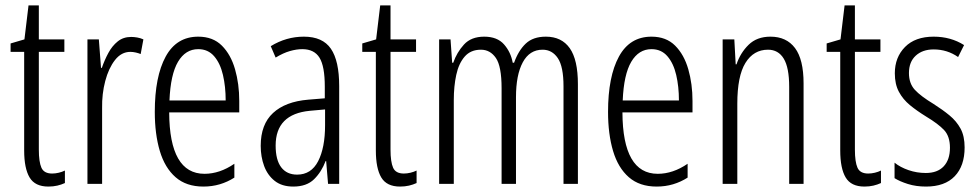

<svg xmlns="http://www.w3.org/2000/svg" viewBox="-20 -677 3605 707"><path d="M172 -38Q184 -38 196.5 -41Q209 -44 219 -49V-3Q206 3 191 6.5Q176 10 158 10Q109 10 89 -23.5Q69 -57 69 -123V-486H19V-517L70 -532L85 -657H123V-532H217V-486H123V-126Q123 -81 132.5 -59.5Q142 -38 172 -38Z M463 -541Q473 -541 485 -539Q497 -537 508 -532L498 -478Q491 -481 480.5 -483.5Q470 -486 460 -486Q427 -486 403.5 -456Q380 -426 367.5 -378.5Q355 -331 356 -279V0H302V-532H344L352 -427H355Q365 -456 379 -482Q393 -508 413.5 -524.5Q434 -541 463 -541Z M710 -542Q764 -542 797 -509Q830 -476 845.5 -422Q861 -368 861 -305V-263H603Q604 -37 733 -37Q789 -37 843 -74V-23Q818 -7 789.5 1.5Q761 10 729 10Q666 10 626.5 -24.5Q587 -59 568.5 -121Q550 -183 550 -265Q550 -395 590 -468.5Q630 -542 710 -542ZM710 -496Q663 -496 635.5 -449.5Q608 -403 604 -307H811Q811 -358 801 -401Q791 -444 768.5 -470Q746 -496 710 -496Z M1099 -542Q1168 -542 1198.5 -497.5Q1229 -453 1229 -360V0H1188L1181 -84H1179Q1164 -44 1136.5 -17Q1109 10 1060 10Q1018 10 991.5 -11Q965 -32 952.5 -66Q940 -100 940 -140Q940 -219 985.5 -261Q1031 -303 1115 -310L1176 -315V-358Q1176 -433 1156.5 -464.5Q1137 -496 1093 -496Q1072 -496 1047.5 -489Q1023 -482 995 -465L977 -507Q1034 -542 1099 -542ZM1121 -269Q995 -257 995 -141Q995 -88 1015.5 -61Q1036 -34 1074 -34Q1126 -34 1151.5 -83.5Q1177 -133 1177 -216V-274Z M1467 -38Q1479 -38 1491.5 -41Q1504 -44 1514 -49V-3Q1501 3 1486 6.5Q1471 10 1453 10Q1404 10 1384 -23.5Q1364 -57 1364 -123V-486H1314V-517L1365 -532L1380 -657H1418V-532H1512V-486H1418V-126Q1418 -81 1427.5 -59.5Q1437 -38 1467 -38Z M1990 -542Q2048 -542 2078 -499.5Q2108 -457 2108 -367V0H2055V-359Q2055 -432 2034 -463Q2013 -494 1978 -494Q1930 -494 1905 -447.5Q1880 -401 1880 -319V0H1827V-352Q1827 -433 1806 -463.5Q1785 -494 1751 -494Q1713 -494 1691 -468.5Q1669 -443 1660 -401Q1651 -359 1651 -309V0H1597V-532H1639L1645 -446H1649Q1662 -484 1688.5 -513Q1715 -542 1763 -542Q1811 -542 1836 -513.5Q1861 -485 1868 -446H1873Q1889 -491 1916 -516.5Q1943 -542 1990 -542Z M2379 -542Q2433 -542 2466 -509Q2499 -476 2514.5 -422Q2530 -368 2530 -305V-263H2272Q2273 -37 2402 -37Q2458 -37 2512 -74V-23Q2487 -7 2458.5 1.5Q2430 10 2398 10Q2335 10 2295.5 -24.5Q2256 -59 2237.5 -121Q2219 -183 2219 -265Q2219 -395 2259 -468.5Q2299 -542 2379 -542ZM2379 -496Q2332 -496 2304.5 -449.5Q2277 -403 2273 -307H2480Q2480 -358 2470 -401Q2460 -444 2437.5 -470Q2415 -496 2379 -496Z M2817 -542Q2876 -542 2907.5 -500Q2939 -458 2939 -370V0H2886V-357Q2886 -428 2866 -461Q2846 -494 2808 -494Q2755 -494 2725 -445.5Q2695 -397 2695 -295V0H2641V-532H2684L2689 -440H2692Q2706 -482 2736.5 -512Q2767 -542 2817 -542Z M3177 -38Q3189 -38 3201.5 -41Q3214 -44 3224 -49V-3Q3211 3 3196 6.5Q3181 10 3163 10Q3114 10 3094 -23.5Q3074 -57 3074 -123V-486H3024V-517L3075 -532L3090 -657H3128V-532H3222V-486H3128V-126Q3128 -81 3137.5 -59.5Q3147 -38 3177 -38Z M3532 -134Q3532 -66 3495.5 -28Q3459 10 3390 10Q3353 10 3323 0.5Q3293 -9 3274 -21V-78Q3295 -61 3325.5 -50.5Q3356 -40 3389 -40Q3432 -40 3455 -64.5Q3478 -89 3478 -133Q3478 -175 3456.5 -198Q3435 -221 3390 -248Q3356 -269 3330.5 -290Q3305 -311 3290 -339Q3275 -367 3275 -407Q3275 -466 3312.5 -504Q3350 -542 3418 -542Q3481 -542 3530 -511L3508 -467Q3468 -495 3418 -495Q3377 -495 3352 -472Q3327 -449 3327 -408Q3327 -370 3348.5 -346.5Q3370 -323 3418 -294Q3451 -273 3476.5 -252Q3502 -231 3517 -203.5Q3532 -176 3532 -134Z"/></svg>

Font: Noto Sans Sinhala ExtraCondensed Light
Style: Regular
Weight: 300
Width: 2
Designer: Jelle Bosma - Monotype Design Team
Foundry: Monotype Imaging Inc.
Version: Version 2.006; ttfautohint (v1.8.4.7-5d5b)